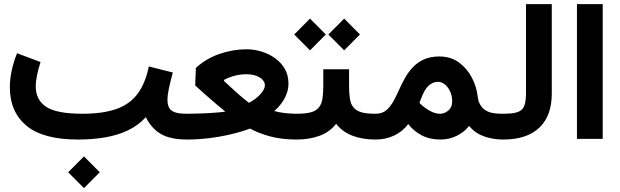

<svg xmlns="http://www.w3.org/2000/svg" viewBox="-20 -694 3082 955"><path d="M839.7 -333.3 720.3 -363.4Q702.4 -276.9 662.7 -225.2Q622.9 -173.6 556.1 -150.9Q489.3 -128.2 390.3 -128.2Q262 -128.2 209.9 -162.5Q157.8 -196.9 157.8 -264.4Q157.8 -289.9 164.1 -320.1Q170.4 -350.3 181.6 -385.3L64.7 -429.3Q46.3 -382.7 37.6 -340.3Q28.9 -297.9 28.9 -260.1Q28.9 -137.6 111.6 -68.8Q194.2 0 367.6 0Q440.3 0 503 -10.7Q565.7 -21.4 616.8 -45.8Q667.8 -70.2 705.6 -111.3Q732.3 -55.9 779.7 -28Q827 0 910.3 0H911.1V-128.2H910.3Q873.2 -128.2 852.1 -134.9Q830.9 -141.7 822 -156.8Q813 -171.9 813 -196.9Q813 -221.3 820.4 -255.7Q827.8 -290.2 839.7 -333.3ZM319.1 162.8 397.7 241.7 476.2 162.8 397.7 83.9Z M954.2 -356.1 951 -268.9Q974.5 -247.3 1001.8 -223.1Q1029.1 -199 1055.1 -176.9Q1081.2 -154.8 1100.7 -138.8Q1081.9 -136 1048 -133.4Q1014.2 -130.7 977.1 -129.5Q939.9 -128.2 911.1 -128.2Q884.6 -128.2 865.7 -109.5Q846.8 -90.8 846.8 -64.3Q846.8 -37.8 865.7 -18.9Q884.6 0 911.1 0Q963.3 0 1019.2 -6.8Q1075.1 -13.5 1127.9 -25.9Q1180.8 -38.3 1223.5 -54.4Q1267.8 -30.4 1325.1 -15.2Q1382.4 0 1454.5 0H1455V-128.2H1454.5Q1425.4 -128.2 1395.8 -131.8Q1366.2 -135.4 1344.2 -141.7Q1362.1 -156.7 1378.2 -177.8Q1394.4 -198.9 1404.6 -224.6Q1414.8 -250.4 1414.8 -278.7Q1414.8 -320.6 1396.1 -352.4Q1377.3 -384.3 1346.7 -405.6Q1316.2 -427 1279.4 -437.9Q1242.7 -448.9 1206.5 -448.9Q1138.7 -448.9 1071.6 -425.7Q1004.5 -402.6 954.2 -356.1ZM1094.7 -296.9Q1117.4 -309.2 1146.4 -317Q1175.4 -324.7 1203.7 -324.7Q1233.9 -324.7 1254.9 -316.8Q1275.9 -308.8 1286.7 -296.3Q1297.6 -283.8 1297.6 -269.8Q1297.6 -250.2 1275.1 -225.3Q1252.6 -200.4 1218 -182.7Q1186.4 -207.2 1154.5 -235.8Q1122.6 -264.5 1094.5 -291Z M1455.1 -128.2Q1428.6 -128.2 1409.7 -109.5Q1390.7 -90.8 1390.7 -64.3Q1390.7 -37.8 1409.7 -18.9Q1428.6 0 1455.1 0Q1518.3 0 1569.4 -18.6Q1620.5 -37.1 1651.9 -78.6Q1683.2 -37.7 1733.3 -18.9Q1783.3 0 1847.2 0H1848.1V-128.2H1847.2Q1803.5 -128.2 1777.6 -135.6Q1751.8 -142.9 1737.8 -160.3Q1724.7 -176.3 1720.5 -202.6Q1716.2 -228.9 1716.2 -267.8V-349.5H1588V-267.8Q1588 -229.1 1583.8 -202.8Q1579.6 -176.4 1566.7 -160.3Q1552.9 -142.6 1526.2 -135.4Q1499.5 -128.2 1455.1 -128.2ZM1613.3 -522.5 1691.9 -443.6 1770.4 -522.5 1691.9 -601.4ZM1443.4 -522.5 1522 -443.6 1600.5 -522.5 1522 -601.4Z M1848.1 -128.2Q1821.7 -128.2 1802.7 -109.5Q1783.8 -90.8 1783.8 -64.3Q1783.8 -37.8 1802.7 -18.9Q1821.7 0 1848.1 0Q1898.6 0 1940.4 -19.8Q1982.3 -39.6 2010.6 -76.9Q2037.2 -42.2 2077.2 -21.1Q2117.2 0 2170 0Q2215.1 0 2252.1 -18.6Q2289.2 -37.1 2313.5 -67.6Q2341.6 -32.7 2385.7 -16.4Q2429.9 0 2482.4 0H2482.9V-128.2H2482.4Q2433.2 -128.2 2410.8 -137.5Q2388.4 -146.7 2378.2 -159.3Q2370.7 -168.2 2364.4 -181.2Q2358 -194.1 2356 -213.6Q2351.2 -260.9 2327.6 -306.8Q2304.1 -352.7 2263.3 -382.9Q2222.5 -413.1 2165.5 -413.1Q2121.1 -413.1 2089 -398.6Q2056.9 -384.2 2034.2 -360.2Q2011.5 -336.3 1994.9 -307Q1978.4 -277.7 1965.1 -247.7Q1958.9 -233.9 1952.8 -221.1Q1946.7 -208.3 1940.1 -196.3Q1923.3 -164.7 1902.4 -146.4Q1881.5 -128.2 1848.1 -128.2ZM2066.2 -182.1 2073.5 -201.4Q2091.6 -250.6 2112.9 -268.9Q2134.3 -287.1 2158.2 -287.1Q2176 -287.1 2192.1 -274.4Q2208.3 -261.7 2218.7 -239.7Q2229.1 -217.8 2229.1 -189.7Q2229.1 -160.2 2210 -144.2Q2190.8 -128.2 2168.9 -128.2Q2142.9 -128.2 2115.3 -144.2Q2087.6 -160.3 2066.2 -182.1Z M2724.5 -228.5V-673.6H2596.3V-228.5Q2596.3 -172.1 2578.1 -151.6Q2566.4 -138.5 2543.7 -133.4Q2521 -128.2 2482.9 -128.2Q2456.5 -128.2 2437.6 -109.4Q2418.6 -90.7 2418.6 -64.3Q2418.6 -38 2437.6 -19Q2456.5 0 2482.9 0Q2604.1 0 2666.3 -62.5Q2724.5 -121.1 2724.5 -228.5Z M2977.9 -3.2V-673.6H2849.7V-3.2Z"/></svg>

Font: Estedad-VF-FD Black
Style: Regular
Weight: 900
Designer: Amin Abedi
Version: Version 4.000